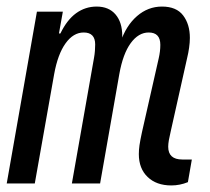

<svg xmlns="http://www.w3.org/2000/svg" viewBox="-20 -559 640 585"><path d="M502 6Q456.5 6 429.8 -19.8Q403 -45.5 403 -89.5Q403 -102.5 405 -116.5Q407 -130.5 412.5 -156L463.5 -381Q468.5 -402.5 468.5 -422.5Q468.5 -460 433 -460Q402 -460 378.2 -427.5Q354.5 -395 343.5 -333L285 0H199L266.5 -383Q268.5 -394 269.2 -404.2Q270 -414.5 270 -423.5Q270 -460 235 -460Q203.5 -460 179.8 -427Q156 -394 145 -333L86 0H0.5L92.5 -523.5H171.5L154 -425.5L127 -457H164Q184 -498.5 212 -518.8Q240 -539 274.5 -539Q311.5 -539 332 -515Q352.5 -491 352.5 -449.5Q352.5 -440 351 -425L346.5 -429Q364 -481 397.5 -510Q431 -539 473.5 -539Q517.5 -539 538 -512Q558.5 -485 558.5 -443.5Q558.5 -430 556.2 -413.8Q554 -397.5 550 -381.5L500 -158Q496.5 -143.5 494.5 -132Q492.5 -120.5 492.5 -112Q492.5 -73 535.5 -73H564.5L552.5 -4Q528 6 502 6Z"/></svg>

Font: Google Sans Code
Style: Italic
Weight: 400
Italic angle: -10°
Monospace: yes
Designer: Google Sans Code Authors
Foundry: Google LLC
Version: Version 6.000